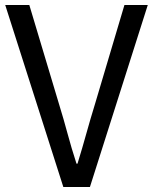

<svg xmlns="http://www.w3.org/2000/svg" viewBox="-20 -753 615 773"><path d="M1 -733H98L217 -336Q237 -271 252 -215Q267 -159 288 -94H292Q312 -159 327.5 -215Q343 -271 363 -336L481 -733H575L342 0H235Z"/></svg>

Font: Kinto Sans
Style: Regular
Weight: 400
Designer: Authors: Ryoko NISHIZUKA  (kana & ideographs); Paul D. Hunt (Latin, Greek & Cyrillic); Wenlong ZHANG  (bopomofo); Sandol
Foundry: Adobe Systems Incorporated, ookami Inc.
Version: Version 0.001